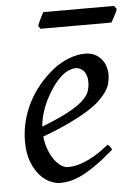

<svg xmlns="http://www.w3.org/2000/svg" viewBox="-49 -665 516 723"><g transform="rotate(-5 209.0 -303.0)"><path d="M190.9 -381.8Q174.8 -367.2 159.4 -346.2Q144 -325.2 131.6 -300.8Q119.1 -276.4 110.8 -249.8Q102.5 -223.1 100.6 -197.3Q164.6 -222.2 201.9 -242.4Q239.3 -262.7 258.3 -280.8Q277.3 -298.8 282.7 -315.4Q288.1 -332 288.1 -349.1Q288.1 -364.3 284.2 -375.2Q280.3 -386.2 273.9 -392.8Q267.6 -399.4 259.5 -402.6Q251.5 -405.8 243.2 -405.8Q235.4 -405.8 220.2 -400.1Q205.1 -394.5 190.9 -381.8ZM366.2 -371.1Q366.2 -357.4 363 -342.3Q359.9 -327.1 349.9 -311Q339.8 -294.9 322 -277.3Q304.2 -259.8 274.7 -241Q245.1 -222.2 202.6 -201.9Q160.2 -181.6 101.1 -159.7Q104 -132.3 112.5 -109.9Q121.1 -87.4 132.6 -71.3Q144 -55.2 157.5 -46.1Q170.9 -37.1 184.1 -37.1Q194.3 -37.1 209 -39.3Q223.6 -41.5 242.9 -48.8Q262.2 -56.2 286.4 -70.3Q310.5 -84.5 339.8 -107.9Q345.2 -105 349.4 -98.4Q353.5 -91.8 355 -87.9Q314.9 -53.2 284.2 -32Q253.4 -10.7 229.2 0.7Q205.1 12.2 185.8 16.1Q166.5 20 148.9 20Q132.8 20 112.3 11Q91.8 2 73.7 -17.8Q55.7 -37.6 43.2 -69.6Q30.8 -101.6 30.8 -147.9Q30.8 -186 40 -222.9Q49.3 -259.8 66.7 -293.7Q84 -327.6 109.4 -357.9Q134.8 -388.2 167 -413.1Q178.2 -421.9 192.4 -429.9Q206.5 -438 221.9 -444.1Q237.3 -450.2 253.2 -453.6Q269 -457 284.2 -457Q305.2 -457 320.6 -449.5Q335.9 -441.9 346.2 -429.7Q356.4 -417.5 361.3 -402.1Q366.2 -386.7 366.2 -371.1ZM418.5 -614.3Q417 -608.9 413.8 -602.1Q410.6 -595.2 407 -588.4Q403.3 -581.5 399.9 -575.2Q396.5 -568.8 394 -564.9H126L118.2 -576.7Q120.1 -581.5 123 -588.1Q126 -594.7 129.2 -601.6Q132.3 -608.4 135.7 -615Q139.2 -621.6 142.1 -626.5H409.2Z"/></g></svg>

Font: Gentium Plus Afr
Style: Italic
Weight: 400
Italic angle: -8°
Designer: J. Victor Gaultney, Annie Olsen, Iska Routamaa, Becca Hirsbrunner
Foundry: SIL International
Version: Version 5.000